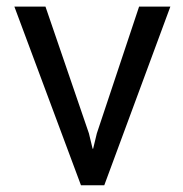

<svg xmlns="http://www.w3.org/2000/svg" viewBox="-20 -548 540 568"><path d="M288.5 0H219.5L22.5 -528.5H114.5L243 -153.5L254 -108H255.5L266.5 -153.5L391.5 -528.5H484Z"/></svg>

Font: Roberto Sans
Style: Regular
Weight: 400
Designer: Google (font) & Cristiano Sobral (main changes)
Version: Version 1.500; ttfautohint (v1.8.4.7-5d5b-dirty)